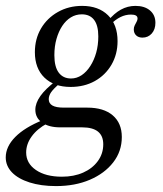

<svg xmlns="http://www.w3.org/2000/svg" viewBox="-35 -446 559 659"><path d="M157.3 192.7Q105.6 192.7 66.5 180.2Q27.4 167.7 6 145.6Q-15.3 123.4 -15.3 94.4Q-15.3 57.3 17.3 24.2Q50 -8.9 112.1 -33.9L127.4 -22.6Q92.7 -4 73.8 22.2Q54.8 48.4 54.8 77.4Q54.8 114.5 88.3 137.5Q121.8 160.5 177.4 160.5Q218.5 160.5 250.4 146.4Q282.3 132.3 300.8 106.9Q319.4 81.5 319.4 49.2Q319.4 20.2 301.2 5.6Q283.1 -8.9 246.8 -8.9H171Q133.1 -8.9 109.7 -25Q86.3 -41.1 86.3 -69.4Q86.3 -91.9 103.6 -116.5Q121 -141.1 157.3 -168.5L170.2 -159.7Q149.2 -141.9 140.7 -129.8Q132.3 -117.7 132.3 -105.6Q132.3 -91.1 144.8 -83.9Q157.3 -76.6 183.9 -76.6H264.5Q321 -76.6 352 -50Q383.1 -23.4 383.1 24.2Q383.1 73.4 353.6 111.3Q324.2 149.2 273.4 171Q222.6 192.7 157.3 192.7ZM207.3 -147.6Q150.8 -147.6 117.7 -179.4Q84.7 -211.3 84.7 -266.9Q84.7 -312.1 105.6 -348Q126.6 -383.9 163.7 -404.8Q200.8 -425.8 246.8 -425.8Q303.2 -425.8 335.9 -393.5Q368.5 -361.3 368.5 -304.8Q368.5 -259.7 347.6 -223.8Q326.6 -187.9 290.3 -167.7Q254 -147.6 207.3 -147.6ZM208.9 -176.6Q228.2 -176.6 245.2 -187.9Q262.1 -199.2 275 -219.4Q287.9 -239.5 295.2 -265.3Q302.4 -291.1 302.4 -321Q302.4 -358.9 287.9 -377.8Q273.4 -396.8 246 -396.8Q225 -396.8 208.1 -386.3Q191.1 -375.8 178.6 -356.9Q166.1 -337.9 158.9 -312.5Q151.6 -287.1 151.6 -256.5Q151.6 -216.9 166.5 -196.8Q181.5 -176.6 208.9 -176.6ZM454 -316.9Q440.3 -316.9 432.3 -324.6Q424.2 -332.3 424.2 -345.2Q424.2 -352.4 427.4 -358.9Q430.6 -365.3 433.9 -371.4Q437.1 -377.4 437.1 -382.3Q437.1 -389.5 431.5 -392.7Q425.8 -396 414.5 -396Q396 -396 378.6 -387.5Q361.3 -379 344.4 -362.1L336.3 -375Q356.5 -400 379.8 -412.9Q403.2 -425.8 429.8 -425.8Q461.3 -425.8 479.8 -410.1Q498.4 -394.4 498.4 -367.7Q498.4 -345.2 485.9 -331Q473.4 -316.9 454 -316.9Z"/></svg>

Font: Playfair 5pt SemiExpanded Light Light
Style: Italic
Weight: 300
Italic angle: -15.6°
Version: Version 2.203